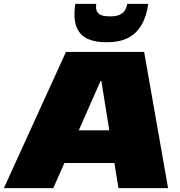

<svg xmlns="http://www.w3.org/2000/svg" viewBox="-53 -967 927 987"><path d="M286 -700H688L811 0H556L535 -129H278L221 0H-33ZM509 -297 468 -551H464L352 -297ZM488 -750Q437 -750 398 -767Q359 -784 341 -827Q323 -870 334 -947H442Q438 -923 445.5 -908.5Q453 -894 469.5 -888.5Q486 -883 507 -883H518Q554 -883 575 -898.5Q596 -914 601 -947H709Q700 -881 673.5 -837Q647 -793 604 -771.5Q561 -750 499 -750Z"/></svg>

Font: Pathway Extreme 8pt Thin 12pt Black
Style: Italic
Weight: 900
Italic angle: -8°
Version: Version 1.001;gftools[0.9.26]